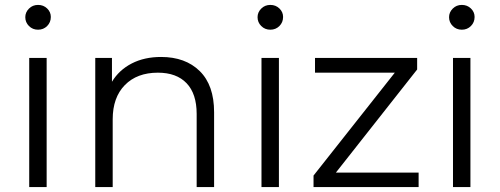

<svg xmlns="http://www.w3.org/2000/svg" viewBox="-20 -762 2035 782"><path d="M99 -526H170V0H99ZM83 -692Q83 -712 98 -727Q113 -742 135 -742Q157 -742 172 -727.5Q187 -713 187 -693Q187 -671 172 -656Q157 -641 135 -641Q113 -641 98 -656Q83 -671 83 -692Z M852 -305V0H781V-298Q781 -380 740 -423Q699 -466 623 -466Q538 -466 488.5 -415.5Q439 -365 439 -276V0H368V-526H436V-429Q465 -477 516.5 -503.5Q568 -530 636 -530Q735 -530 793.5 -472.5Q852 -415 852 -305Z M1045 -526H1116V0H1045ZM1029 -692Q1029 -712 1044 -727Q1059 -742 1081 -742Q1103 -742 1118 -727.5Q1133 -713 1133 -693Q1133 -671 1118 -656Q1103 -641 1081 -641Q1059 -641 1044 -656Q1029 -671 1029 -692Z M1685 -59V0H1257V-47L1588 -466H1263V-526H1679V-479L1348 -59Z M1825 -526H1896V0H1825ZM1809 -692Q1809 -712 1824 -727Q1839 -742 1861 -742Q1883 -742 1898 -727.5Q1913 -713 1913 -693Q1913 -671 1898 -656Q1883 -641 1861 -641Q1839 -641 1824 -656Q1809 -671 1809 -692Z"/></svg>

Font: Montserrat-Regular
Style: Regular
Weight: 400
Version: Version 7.200